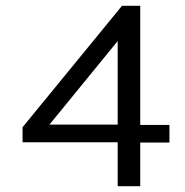

<svg xmlns="http://www.w3.org/2000/svg" viewBox="-20 -644 640 664"><path d="M387 0V-152H58V-204L402 -624H465V-212H566V-151H465V0ZM151 -213H387V-502Z"/></svg>

Font: Inconsolata Expanded
Style: Regular
Weight: 400
Width: 7
Monospace: yes
Designer: Raph Levien, Cyreal, Brenton Simpson
Foundry: Raph Levien, Cyreal, Google
Version: Version 3.000; ttfautohint (v1.8.2.53-6de2)